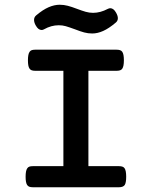

<svg xmlns="http://www.w3.org/2000/svg" viewBox="-20 -789 640 809"><path d="M303.7 -752Q325.7 -743.7 341.1 -739.3Q356.4 -734.9 372.1 -734.9Q402.8 -734.9 434.1 -751.5Q439.9 -754.4 444.8 -754.4Q458.5 -754.4 469.2 -735.4Q476.6 -722.2 476.6 -712.4Q476.6 -700.7 467.3 -693.4Q439 -669.4 415 -658.7Q391.1 -647.9 368.7 -647.9Q351.1 -647.9 334.7 -652.3Q318.4 -656.7 295.9 -665.5Q270.5 -674.8 256.8 -678.7Q243.2 -682.6 227.5 -682.6Q195.8 -682.6 165.5 -665.5Q160.6 -662.6 155.3 -662.6Q141.1 -662.6 130.4 -682.1Q123.5 -694.3 123.5 -705.1Q123.5 -716.8 132.3 -724.1Q160.6 -748 184.8 -758.5Q209 -769 231.4 -769Q249 -769 265.6 -764.6Q282.2 -760.3 303.7 -752ZM247.1 -490.7H128.4Q119.1 -490.7 113.3 -492.9Q107.4 -495.1 104 -500.5Q97.7 -509.8 97.7 -535.2Q97.7 -560.5 104.5 -570.3Q107.9 -575.7 113.5 -577.6Q119.1 -579.6 128.4 -579.6H471.2Q480 -579.6 485.8 -577.6Q491.7 -575.7 495.1 -570.8Q502 -561 502 -535.2Q502 -509.3 495.1 -499.5Q491.7 -494.6 485.8 -492.7Q480 -490.7 471.2 -490.7H352.5V-88.9H481Q489.7 -88.9 495.6 -86.9Q501.5 -85 504.9 -80.1Q511.7 -70.3 511.7 -44.4Q511.7 -19 505.4 -9.3Q498.5 0 481 0H118.7Q109.4 0 103.5 -2.2Q97.7 -4.4 94.2 -9.8Q87.9 -19.5 87.9 -44.4Q87.9 -69.8 94.7 -79.6Q98.1 -85 103.8 -86.9Q109.4 -88.9 118.7 -88.9H247.1Z"/></svg>

Font: Courier Prime SemiBold
Style: Regular
Weight: 600
Designer: Alan Dague-Greene
Foundry: Quote-Unquote Apps
Version: Version 1.202